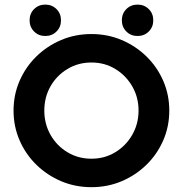

<svg xmlns="http://www.w3.org/2000/svg" viewBox="-20 -782 776 815"><path d="M368.1 12.5Q299.3 12.5 239.6 -12.8Q179.9 -38.2 134.4 -82.6Q88.9 -127.1 63.2 -186.1Q37.5 -245.1 37.5 -312.5Q37.5 -379.9 63.2 -438.9Q88.9 -497.9 134.4 -542.4Q179.9 -586.8 239.6 -612.2Q299.3 -637.5 368.1 -637.5Q436.8 -637.5 496.5 -612.2Q556.2 -586.8 601.7 -542.4Q647.2 -497.9 672.9 -438.9Q698.6 -379.9 698.6 -312.5Q698.6 -245.1 672.9 -186.1Q647.2 -127.1 601.7 -82.6Q556.2 -38.2 496.5 -12.8Q436.8 12.5 368.1 12.5ZM368.1 -108.3Q424.3 -108.3 469.4 -135.8Q514.6 -163.2 541.3 -209.7Q568.1 -256.2 568.1 -312.5Q568.1 -369.4 541.3 -415.6Q514.6 -461.8 469.4 -489.2Q424.3 -516.7 368.1 -516.7Q311.8 -516.7 266.3 -489.2Q220.8 -461.8 194.4 -415.6Q168.1 -369.4 168.1 -312.5Q168.1 -256.2 194.4 -209.7Q220.8 -163.2 266.3 -135.8Q311.8 -108.3 368.1 -108.3ZM563.9 -629.2Q535.4 -629.2 516.3 -648.3Q497.2 -667.4 497.2 -695.8Q497.2 -724.3 516.3 -743.4Q535.4 -762.5 563.9 -762.5Q592.4 -762.5 611.5 -743.4Q630.6 -724.3 630.6 -695.8Q630.6 -667.4 611.5 -648.3Q592.4 -629.2 563.9 -629.2ZM172.2 -629.2Q143.8 -629.2 124.7 -648.3Q105.6 -667.4 105.6 -695.8Q105.6 -724.3 124.7 -743.4Q143.8 -762.5 172.2 -762.5Q200.7 -762.5 219.8 -743.4Q238.9 -724.3 238.9 -695.8Q238.9 -667.4 219.8 -648.3Q200.7 -629.2 172.2 -629.2Z"/></svg>

Font: co2trust
Style: Bold
Weight: 700
Designer: Kristian Moeller
Foundry: Dicotype
Version: Version 1.000